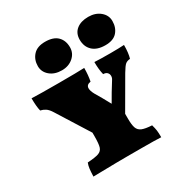

<svg xmlns="http://www.w3.org/2000/svg" viewBox="-167 -849 940 982"><g transform="rotate(-30 303.0 -357.5)"><path d="M576 -502Q576 -454 567 -425Q550 -424 539.5 -415.5Q529 -407 510 -375L405 -194V-165Q405 -129 411.5 -110.5Q418 -92 437 -84Q456 -76 495 -74Q501 -53 503 -38.5Q505 -24 505 2Q473 0 390 0H303Q248 0 156 2L104 3Q105 -25 107 -42Q109 -59 115 -74Q162 -77 181 -84Q200 -91 206 -109.5Q212 -128 212 -173V-194L94 -382Q80 -405 66 -414Q52 -423 37 -426Q30 -454 30 -502Q75 -500 188 -500Q303 -500 341 -502Q341 -460 334 -425Q308 -421 308 -400Q308 -385 320 -363Q343 -325 371 -273Q398 -321 434 -378Q440 -387 440 -398Q440 -410 432 -418Q424 -426 409 -426Q401 -458 401 -502Q435 -500 493 -500Q546 -500 576 -502ZM140 -628Q140 -666 163.5 -692Q187 -718 234 -718Q283 -718 307 -694Q331 -670 331 -630Q331 -595 304 -571.5Q277 -548 237 -548Q194 -548 167 -571Q140 -594 140 -628ZM393 -638Q393 -676 419 -697Q445 -718 489 -718Q531 -718 558.5 -695Q586 -672 586 -638Q586 -599 563.5 -573.5Q541 -548 494 -548Q445 -548 419 -572.5Q393 -597 393 -638Z"/></g></svg>

Font: Vollkorn SC Black
Style: Regular
Weight: 900
Designer: Friedrich Althausen
Foundry: Friedrich Althausen
Version: Version 4.015